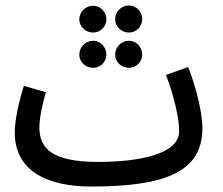

<svg xmlns="http://www.w3.org/2000/svg" viewBox="-20 -661 814 702"><path d="M452 -542C478 -542 500 -564 500 -591C500 -618 478 -641 452 -641C423 -641 401 -618 401 -591C401 -564 423 -542 452 -542ZM321 -542C347 -542 369 -564 369 -590C369 -617 347 -640 321 -640C292 -640 270 -617 270 -590C270 -564 292 -542 321 -542ZM321 -413C347 -413 369 -435 369 -461C369 -489 347 -512 321 -512C292 -512 270 -489 270 -461C270 -435 292 -413 321 -413ZM452 -413C478 -413 500 -435 500 -461C500 -489 478 -512 452 -512C423 -512 401 -489 401 -461C401 -435 423 -413 452 -413ZM313 21C585 21 720 -33 720 -192C720 -255 694 -350 668 -416L587 -387C615 -313 635 -232 635 -181C635 -98 491 -69 338 -69C168 -69 124 -120 124 -195C124 -237 139 -294 148 -324L67 -347C52 -297 34 -230 34 -176C34 -34 156 21 313 21Z"/></svg>

Font: Noto Sans Arabic ExtCond Med
Style: Regular
Weight: 500
Width: 2
Designer: Monotype Design Team, Nadine Chahine, Nizar Qandah and Khaled Hosny
Foundry: Monotype Imaging Inc.
Version: Version 2.012